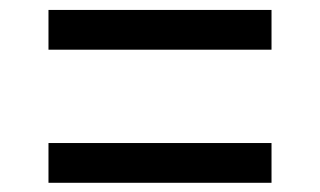

<svg xmlns="http://www.w3.org/2000/svg" viewBox="-20 -526 660 396"><path d="M80 -423.5V-505.5H540V-423.5ZM80 -149V-231H540V-149Z"/></svg>

Font: Monaspace Radon
Style: Regular
Weight: 400
Designer: Riley Cran & the Lettermatic Team
Foundry: Lettermatic
Version: Version 1.000 (Monaspace Radon)